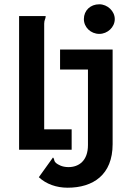

<svg xmlns="http://www.w3.org/2000/svg" viewBox="-20 -698 603 895"><path d="M443 -540C481 -540 515 -571 515 -609C515 -646 481 -678 443 -678C401 -678 371 -649 371 -609C371 -571 403 -540 443 -540ZM69 0H314V-95H186V-588C186 -606 193 -609 193 -623H69ZM295 177C414 177 505 117 505 -26V-467H260V-374H390V-22C390 52 347 81 299 81C285 81 271 78 262 74C223 57 238 46 227 36L161 128C195 160 243 177 295 177Z"/></svg>

Font: Inconsolata SemiExpanded
Style: Bold
Weight: 700
Width: 6
Monospace: yes
Designer: Raph Levien, Cyreal, Brenton Simpson
Foundry: Raph Levien, Cyreal, Google
Version: Version 3.100